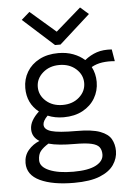

<svg xmlns="http://www.w3.org/2000/svg" viewBox="-58 -732 666 948"><g transform="rotate(-5 275.0 -258.0)"><path d="M248 -155Q205 -155 169 -170Q145 -146 145 -127Q145 -103 180.5 -92.5Q216 -82 304 -82Q381 -82 421 -67Q461 -52 475.5 -26Q490 0 490 33Q490 69 468.5 101Q447 133 399 152.5Q351 172 271 172Q165 172 102.5 142.5Q40 113 40 54Q40 17 62.5 -9.5Q85 -36 118 -49Q82 -71 82 -110Q82 -132 94 -153Q106 -174 128 -194Q71 -239 71 -315Q71 -359 92.5 -395Q114 -431 154 -452Q194 -473 248 -473Q289 -473 322 -460.5Q355 -448 378 -427Q407 -450 438.5 -460.5Q470 -471 513 -468L523 -409Q490 -412 461 -408Q432 -404 407 -390Q425 -356 425 -315Q425 -271 403.5 -234.5Q382 -198 342 -176.5Q302 -155 248 -155ZM248 -216Q298 -216 330.5 -245Q363 -274 363 -315Q363 -356 330.5 -385Q298 -414 248 -414Q199 -414 166 -385Q133 -356 133 -315Q133 -274 165.5 -245Q198 -216 248 -216ZM108 46Q108 79 153 98Q198 117 272 117Q347 117 384.5 97Q422 77 422 44Q422 22 411.5 8Q401 -6 372 -12.5Q343 -19 288 -19Q250 -19 218 -22Q186 -25 161 -32Q135 -16 121.5 0.5Q108 17 108 46ZM124 -688 250 -579 375 -688 416 -652 263 -514H236L83 -652Z"/></g></svg>

Font: Inconsolata SemiExpanded
Style: Regular
Weight: 400
Width: 6
Monospace: yes
Designer: Raph Levien, Cyreal, Brenton Simpson
Foundry: Raph Levien, Cyreal, Google
Version: Version 3.000; ttfautohint (v1.8.2.53-6de2)